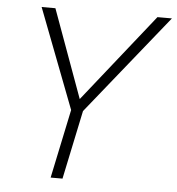

<svg xmlns="http://www.w3.org/2000/svg" viewBox="-51 -758 744 806"><g transform="rotate(5 320.5 -355.0)"><path d="M192 0H242L303 -290L641 -710H580L285 -339L150 -710H92L253 -290Z"/></g></svg>

Font: Geist ExtraLight
Style: Italic
Weight: 200
Italic angle: -12°
Designer: Basement.studio, Andrés Briganti, Mateo Zaragoza
Foundry: Basement.studio, Vercel, Andrés Briganti, Guido Ferreyra, Mateo Zaragoza
Version: Version 1.500